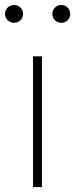

<svg xmlns="http://www.w3.org/2000/svg" viewBox="-28 -754 303 774"><path d="M105 0H141V-527H105ZM29 -662C49 -662 65 -678 65 -698C65 -718 49 -734 29 -734C9 -734 -8 -718 -8 -698C-8 -678 9 -662 29 -662ZM219 -662C240 -662 255 -678 255 -698C255 -718 240 -734 219 -734C199 -734 183 -718 183 -698C183 -678 199 -662 219 -662Z"/></svg>

Font: Noto Sans CJK HK Thin
Style: Regular
Weight: 100
Designer: Ryoko NISHIZUKA 西塚涼子 (kana, bopomofo & ideographs); Paul D. Hunt (Latin, Greek & Cyrillic); Sandoll Communications 산돌커뮤니
Foundry: Adobe
Version: Version 2.004;hotconv 1.0.118;makeotfexe 2.5.65603